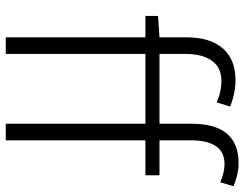

<svg xmlns="http://www.w3.org/2000/svg" viewBox="-111 -737 848 666"><g transform="rotate(90 313.0 -404.0)"><path d="M626 -790 612.3 -744.1Q578.1 -758.8 548.8 -758.8Q466.8 -758.8 466.8 -641.6V-533.2H587.9V-484.4H466.8V0H409.2V-484.4H167V0H109.4V-484.4H35.2V-528.3L109.4 -533.2V-626Q109.4 -709 147.9 -752.9Q186.5 -796.9 257.8 -796.9Q302.7 -796.9 349.6 -778.3L335 -731.4Q298.8 -748 259.8 -748Q214.8 -748 190.9 -715.3Q167 -682.6 167 -622.1V-533.2H409.2V-644.5Q409.2 -807.6 545.9 -807.6Q584 -807.6 626 -790Z"/></g></svg>

Font: Gen Shin Gothic Light
Style: Regular
Weight: 200
Designer: [Source Han Sans]
Ryoko NISHIZUKA  (kana & ideographs); Paul D. Hunt (Latin, Greek & Cyrillic); Wenlong ZHANG  (bopomofo
Version: Version 1.002.20150607